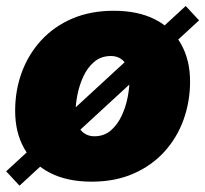

<svg xmlns="http://www.w3.org/2000/svg" viewBox="-24 -582 669 626"><path d="M274.9 10.3Q195.3 10.3 139.4 -18.3Q83.5 -46.9 54.4 -98.9Q25.4 -150.9 25.4 -220.7Q25.4 -287.6 47.1 -346.4Q68.8 -405.3 110.6 -450.7Q152.3 -496.1 211.9 -521.5Q271.5 -546.9 346.7 -546.9Q426.3 -546.9 481.7 -518.6Q537.1 -490.2 566.4 -438.2Q595.7 -386.2 595.7 -316.4Q595.7 -251 574.5 -191.9Q553.2 -132.8 512 -87.4Q470.7 -42 411.1 -15.9Q351.6 10.3 274.9 10.3ZM283.7 -137.7Q315.4 -137.7 337.4 -156.7Q359.4 -175.8 373 -205.3Q386.7 -234.9 392.6 -266.8Q398.4 -298.8 398.4 -323.7Q398.4 -349.1 390.6 -365.7Q382.8 -382.3 369.1 -390.9Q355.5 -399.4 337.9 -399.4Q305.7 -399.4 283.4 -380.6Q261.2 -361.8 247.8 -332.8Q234.4 -303.7 228.3 -272.2Q222.2 -240.7 222.2 -214.8Q222.2 -177.2 239.5 -157.5Q256.8 -137.7 283.7 -137.7ZM39.6 23.4 -3.9 -23.4 581.5 -562.5 625 -515.6Z"/></svg>

Font: Inter 18pt Black
Style: Italic
Weight: 900
Italic angle: -9.3988°
Designer: Rasmus Andersson
Foundry: rsms
Version: Version 4.001;git-66647c0bb